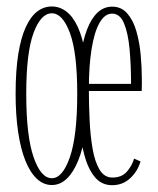

<svg xmlns="http://www.w3.org/2000/svg" viewBox="-20 -546 476 578"><path d="M136 11Q111 11 90.8 -8Q70.5 -27 56.2 -62.8Q42 -98.5 34.5 -149.2Q27 -200 27 -263.5Q27 -333 35 -383Q43 -433 57.8 -464.8Q72.5 -496.5 92.2 -511.5Q112 -526.5 136 -526.5Q159.5 -526.5 179.5 -511.5Q199.5 -496.5 214.2 -464.8Q229 -433 237 -383Q245 -333 245 -263.5Q245 -200 237.5 -149.2Q230 -98.5 215.5 -62.8Q201 -27 181 -8Q161 11 136 11ZM136 -9.5Q168.5 -9.5 190.5 -73.2Q212.5 -137 212.5 -263.5Q212.5 -387.5 190.5 -446.8Q168.5 -506 136 -506Q103 -506 81 -446.8Q59 -387.5 59 -263.5Q59 -137 81 -73.2Q103 -9.5 136 -9.5ZM317.5 11.5Q285 11.5 264.8 -13.8Q244.5 -39 233.8 -79.8Q223 -120.5 219.2 -168.5Q215.5 -216.5 215.5 -262Q215.5 -325 222.2 -374.2Q229 -423.5 242 -457.2Q255 -491 274 -508.5Q293 -526 317.5 -526Q345.5 -526 363.2 -505.5Q381 -485 390.5 -452.2Q400 -419.5 403.5 -381.2Q407 -343 407 -308Q407 -298.5 407 -289.5Q407 -280.5 406.5 -272H241V-293.5H374.5Q374.5 -350.5 370 -398.8Q365.5 -447 353.2 -476Q341 -505 317.5 -505Q295.5 -505 279.8 -477.5Q264 -450 255.8 -399Q247.5 -348 247.5 -277.5Q247.5 -231 249.8 -184Q252 -137 258.8 -98Q265.5 -59 279.8 -35.2Q294 -11.5 318.5 -11.5Q347 -11.5 362.8 -30.2Q378.5 -49 383.5 -68.5L403 -60Q394.5 -30.5 372 -9.5Q349.5 11.5 317.5 11.5Z"/></svg>

Font: Imbue 48pt Thin
Style: Regular
Weight: 250
Designer: Tyler Finck
Foundry: Etcetera Type Company
Version: Version 1.102